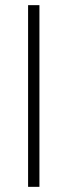

<svg xmlns="http://www.w3.org/2000/svg" viewBox="-20 -725 261 745"><path d="M89 0V-705H133V0Z"/></svg>

Font: Nunito Sans 10pt SemiCondensed ExtraLight
Style: Regular
Weight: 250
Width: 4
Designer: Vernon Adams
Foundry: Vernon Adams
Version: Version 3.101;gftools[0.9.27]